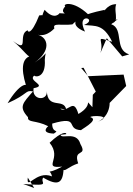

<svg xmlns="http://www.w3.org/2000/svg" viewBox="-20 -610 666 960"><path d="M311 61C315 52 290 44 228 104C294 183 187 234 291 223C204 270 229 226 240 272C160 239 111 347 119 278L151 330L96 310C244 321 177 306 196 278C275 325 293 300 298 239C306 247 325 222 371 207C344 130 420 176 382 110C363 43 286 88 283 64ZM398 -271 459 -152 444 -136 442 -74C395 -123 454 -88 372 -40C348 -121 327 -53 285 -63C298 -62 256 -71 311 -63C299 -121 218 -61 214 -155C220 -104 137 -107 148 -169C221 -182 117 -205 151 -232C156 -224 210 -220 204 -311C207 -365 226 -344 153 -297C236 -356 222 -421 170 -436C219 -424 257 -475 252 -468C241 -498 287 -481 342 -488C383 -523 319 -485 405 -452C355 -553 476 -516 400 -485C458 -479 496 -491 541 -401C444 -432 504 -413 482 -345L514 -419L591 -328L626 -338C549 -362 601 -466 536 -489C596 -537 568 -503 498 -496C596 -477 544 -544 561 -589C510 -590 490 -531 504 -561C440 -548 411 -536 420 -539C345 -609 292 -591 306 -578C270 -539 338 -541 277 -544C281 -547 254 -504 203 -561C165 -486 243 -542 176 -533C133 -425 116 -454 119 -459C66 -439 129 -341 45 -405C105 -355 125 -313 137 -331C75 -319 92 -231 118 -160C126 -207 76 -192 18 -94C123 -140 105 -161 145 -153C94 -94 72 -77 120 -24C117 5 158 -11 221 21C221 21 178 55 249 58C282 36 240 60 241 8C385 -34 303 37 387 41C368 46 483 -10 432 -24C429 -34 555 -34 466 0C556 -36 523 -162 519 -86L611 -180L598 -237L421 -229L386 -270Z"/></svg>

Font: Charger Distortion
Style: 2It
Weight: 400
Designer: Jasper
Foundry: Cannot Into Space Fonts
Version: Version 0.98